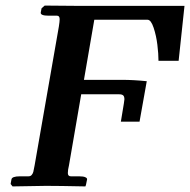

<svg xmlns="http://www.w3.org/2000/svg" viewBox="-20 -667 681 688"><path d="M641.1 -646 620.1 -449.2H547.9Q547.9 -474.1 543.9 -506.6Q540 -539.1 530.5 -567.6Q521 -596.2 508.8 -596.2H317.9L280.8 -380.9H417Q458 -380.9 505.9 -376L480 -231H413.1L423.8 -295.9Q425.8 -307.6 425.8 -311Q425.8 -321.3 421.4 -325.2Q417 -329.1 407.2 -329.1H271L227.1 -74.2Q223.1 -58.1 223.1 -46.9Q223.1 -35.2 233.9 -35.2H263.2Q271 -35.2 276.9 -34.4Q282.7 -33.7 287.6 -31Q292.5 -28.3 292 -23.9L288.1 -4.9L286.1 1Q190.9 -1 145 -1L24.9 1L18.1 -7.8L21 -23.9Q22.5 -35.2 51.8 -35.2H82Q89.4 -35.2 93.5 -40Q97.7 -44.9 99.4 -51.3Q101.1 -57.6 104 -74.2L190.9 -571.8Q193.8 -589.8 193.8 -598.1Q193.8 -610.8 184.1 -610.8H153.8Q124.5 -610.8 126 -622.1L128.9 -637.2L140.1 -647L255.9 -646Z"/></svg>

Font: Linux Libertine G
Style: Semibold Italic
Weight: 600
Italic angle: -11.5°
Designer: Philipp H. Poll
Foundry: Philipp H. Poll
Version: Version 5.1.1